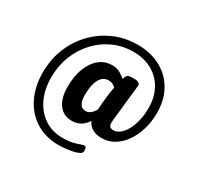

<svg xmlns="http://www.w3.org/2000/svg" viewBox="-170 -923 1314 1261"><g transform="rotate(30 487.0 -292.5)"><path d="M534 -708Q634 -708 709 -667.5Q784 -627 825.5 -554Q867 -481 867 -383Q867 -315 849 -256Q831 -197 799.5 -152.5Q768 -108 725.5 -83Q683 -58 634 -58Q595 -58 568.5 -71.5Q542 -85 529 -105.5Q516 -126 516 -145V-177L535 -161Q527 -120 491.5 -89Q456 -58 407 -58Q377 -58 352 -69.5Q327 -81 309 -104Q291 -127 281.5 -161Q272 -195 272 -239Q272 -320 295.5 -380.5Q319 -441 360.5 -474.5Q402 -508 457 -508Q493 -508 519.5 -492Q546 -476 559 -463Q564 -484 573.5 -493.5Q583 -503 611 -503H623Q648 -503 659 -496Q670 -489 670 -477Q670 -476 668 -455Q666 -434 662 -401.5Q658 -369 654.5 -332Q651 -295 647 -261.5Q643 -228 641 -205Q639 -182 639 -177Q639 -165 642.5 -157Q646 -149 654 -145Q662 -141 674 -141Q700 -141 723.5 -160Q747 -179 765 -212.5Q783 -246 793 -290Q803 -334 803 -383Q803 -464 769.5 -525Q736 -586 675 -620Q614 -654 534 -654Q453 -654 383 -622.5Q313 -591 260 -534Q207 -477 177.5 -402Q148 -327 148 -240Q148 -148 181 -78.5Q214 -9 273 30Q332 69 410 69Q458 69 487.5 61.5Q517 54 534.5 47Q552 40 564 40Q578 40 578 73Q578 88 559.5 97.5Q541 107 513 112.5Q485 118 457 120.5Q429 123 410 123Q313 123 239.5 77.5Q166 32 125 -50Q84 -132 84 -240Q84 -339 118.5 -424Q153 -509 214.5 -572.5Q276 -636 357.5 -672Q439 -708 534 -708ZM486 -410Q458 -410 438 -391.5Q418 -373 407.5 -336.5Q397 -300 397 -247Q397 -204 411.5 -181.5Q426 -159 454 -159Q468 -159 479.5 -165.5Q491 -172 501 -183Q511 -194 519 -207Q521 -237 523.5 -267Q526 -297 530 -327Q534 -357 540 -387Q530 -397 516.5 -403.5Q503 -410 486 -410Z"/></g></svg>

Font: Asap VF Beta
Style: Regular
Weight: 400
Designer: Pablo Cosgaya
Foundry: Pablo Cosgaya
Version: Version 1.007